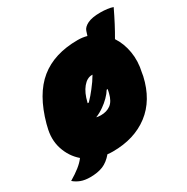

<svg xmlns="http://www.w3.org/2000/svg" viewBox="-170 -761 939 965"><g transform="rotate(-30 300.0 -279.0)"><path d="M371 -562Q399 -562 424 -555Q428 -566 432 -580Q438 -599 464 -612Q490 -625 539 -625Q559 -625 578.5 -622.5Q598 -620 611 -615Q572 -533 536 -472Q564 -430 573.5 -374.5Q583 -319 569 -258L566 -240Q538 -116 454 -52Q370 12 245 12Q229 12 214 10Q187 42 156.5 54.5Q126 67 82 67Q51 67 28.5 58.5Q6 50 -11 35Q57 -5 83 -40L85 -43Q41 -81 22.5 -138.5Q4 -196 22 -262L25 -275Q66 -425 150.5 -493.5Q235 -562 371 -562ZM345 -374Q317 -374 293 -345Q269 -316 257 -265L256 -262H263Q288 -288 307 -313Q331 -343 349 -374ZM307 -206Q283 -189 258 -179Q270 -176 284 -176Q318 -176 341 -193Q364 -210 374 -251L377 -264Q377 -264 377 -265Q377 -266 379 -273H373Q362 -255 344.5 -237.5Q327 -220 307 -206Z"/></g></svg>

Font: Recursive Mn Csl St XBk
Style: Italic
Weight: 1000
Italic angle: -15°
Monospace: yes
Version: Version 1.079;hotconv 1.0.112;makeotfexe 2.5.65598; ttfautoh